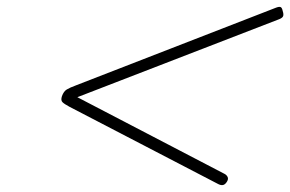

<svg xmlns="http://www.w3.org/2000/svg" viewBox="-20 -717 848 561"><path d="M618 -179 183 -405Q168 -413 162.5 -418.5Q157 -424 161 -436Q166 -450 175 -455.5Q184 -461 203 -468L785 -694Q795 -698 799.5 -696.5Q804 -695 806 -685Q809 -676 807.5 -670.5Q806 -665 796 -661L206 -433L636 -209Q642 -206 645 -200Q648 -194 643 -186Q638 -178 632 -176.5Q626 -175 618 -179Z"/></svg>

Font: Playwrite CU Thin
Style: Regular
Weight: 250
Designer: Veronika Burian, José Scaglione
Foundry: TypeTogether
Version: Version 1.002